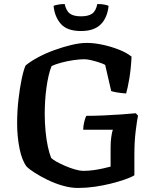

<svg xmlns="http://www.w3.org/2000/svg" viewBox="-20 -933 786 953"><path d="M367 0Q331 0 291 -11.5Q251 -23 214.5 -41Q178 -59 151 -76.5Q124 -94 113 -105Q89 -136 77 -195.5Q65 -255 65 -321Q65 -380 71.5 -437.5Q78 -495 87.5 -540.5Q97 -586 107 -608Q131 -628 168 -648Q205 -668 249 -684Q293 -700 335 -710Q377 -720 410 -720Q447 -720 489 -711Q531 -702 569.5 -687Q608 -672 633 -652Q630 -591 622 -543.5Q614 -496 606 -469Q579 -471 559.5 -474.5Q540 -478 532 -481L502 -611Q491 -617 471 -623.5Q451 -630 431.5 -634.5Q412 -639 398 -639Q376 -639 345 -634.5Q314 -630 284 -622Q254 -614 236 -605Q228 -586 221.5 -558Q215 -530 210.5 -497.5Q206 -465 204 -431.5Q202 -398 202 -367Q202 -325 206 -282.5Q210 -240 217.5 -205.5Q225 -171 234 -149Q242 -141 260.5 -130.5Q279 -120 303.5 -109.5Q328 -99 352 -92Q376 -85 395 -85Q419 -85 444 -88.5Q469 -92 491.5 -97Q514 -102 529 -106V-203Q529 -230 532.5 -254Q536 -278 540 -289H393Q393 -307 398 -327.5Q403 -348 408 -358Q448 -358 493.5 -360Q539 -362 581.5 -365Q624 -368 654 -371L665 -359Q660 -335 653.5 -282.5Q647 -230 647 -164V-63Q631 -53 601 -42.5Q571 -32 531.5 -22Q492 -12 449.5 -6Q407 0 367 0ZM382 -779Q313 -779 282 -814.5Q251 -850 246 -904Q253 -907 268 -910Q283 -913 301 -913Q309 -878 327.5 -865Q346 -852 382 -852Q418 -852 437 -865Q456 -878 463 -913Q485 -913 499 -910Q513 -907 519 -904Q513 -845 480 -812Q447 -779 382 -779Z"/></svg>

Font: Texturina 12pt SemiBold
Style: Regular
Weight: 600
Designer: Guillermo Torres Carreño
Foundry: Omnibus-Type
Version: Version 1.002